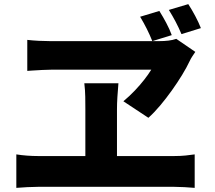

<svg xmlns="http://www.w3.org/2000/svg" viewBox="-20 -885 1040 929"><path d="M751 -832Q768 -805 784.5 -774Q801 -743 811 -715L717 -686Q705 -716 690.5 -745Q676 -774 658 -804ZM891 -865Q908 -839 924.5 -808Q941 -777 952 -749L858 -720Q845 -751 830 -779.5Q815 -808 797 -837ZM925 -634Q917 -622 910 -611.5Q903 -601 898 -590Q884 -560 861.5 -523Q839 -486 811.5 -447.5Q784 -409 755 -374.5Q726 -340 698 -315L577 -395Q608 -421 633 -447.5Q658 -474 678 -499.5Q698 -525 712 -548Q696 -548 660 -548Q624 -548 576 -548Q528 -548 476 -548Q424 -548 375.5 -548Q327 -548 290 -548Q253 -548 234 -548Q214 -548 185 -546.5Q156 -545 134 -543.5Q112 -542 112 -542V-692Q138 -689 168 -687.5Q198 -686 223 -686Q248 -686 289 -686Q330 -686 381.5 -686Q433 -686 487 -686Q541 -686 592 -686Q643 -686 684.5 -686Q726 -686 750 -686Q774 -686 795 -688.5Q816 -691 833 -697ZM546 -356Q546 -345 546 -322.5Q546 -300 546 -270.5Q546 -241 546 -210Q546 -179 546 -150Q546 -121 546 -98Q546 -75 546 -63H393Q393 -75 393 -98Q393 -121 393 -149.5Q393 -178 393 -209.5Q393 -241 393 -270Q393 -299 393 -322Q393 -345 393 -357Q393 -384 392.5 -416.5Q392 -449 388 -482H553Q550 -448 548 -415.5Q546 -383 546 -356ZM59 -138Q84 -134 111 -132Q138 -130 163 -130H824Q852 -130 877.5 -132.5Q903 -135 922 -138V24Q901 22 872 20.5Q843 19 824 19H163Q139 19 112 20.5Q85 22 59 24Z"/></svg>

Font: Noto Sans JP ExtraBold
Style: Regular
Weight: 800
Designer: Ryoko NISHIZUKA  (kana, bopomofo & ideographs); Paul D. Hunt (Latin, Greek & Cyrillic); Sandoll Communications , Soo-you
Foundry: Adobe
Version: Version 2.004-H2;hotconv 1.0.118;makeotfexe 2.5.65603